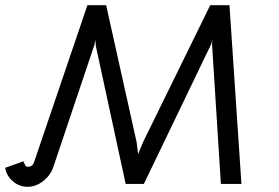

<svg xmlns="http://www.w3.org/2000/svg" viewBox="-37 -706 1072 738"><path d="M-17 -61 53 -86Q54 -83 57.5 -75.5Q61 -68 63.5 -66.5Q66 -65 72 -65Q86 -65 93 -80L299 -686H371L488 -160L494 -114L513 -160L771 -686H845L891 1H812L778 -537L779 -553L775 -537L516 1H446L331 -531L330 -553L325 -531L168 -64Q157 -32 129 -10Q101 12 69 12Q36 12 11.5 -10Q-13 -32 -17 -61Z"/></svg>

Font: Bellota
Style: Bold Italic
Weight: 700
Italic angle: -7.5°
Designer: Kemie Guaida
Foundry: Kemie Guaida
Version: Version 4.001